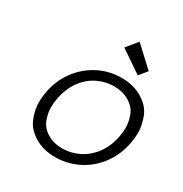

<svg xmlns="http://www.w3.org/2000/svg" viewBox="-180 -913 1008 1058"><g transform="rotate(30 324.0 -384.0)"><path d="M318 8Q241 8 185.5 -26.5Q130 -61 110 -112.5Q90 -164 90 -212Q90 -241 96 -273Q111 -358 158.5 -421.5Q206 -485 274 -519.5Q342 -554 419 -554Q496 -554 552.5 -519.5Q609 -485 628.5 -433.5Q648 -382 648 -335Q648 -306 642 -273Q627 -189 580 -125Q533 -61 464 -26.5Q395 8 318 8ZM328 -53Q382 -53 432.5 -77.5Q483 -102 520 -151.5Q557 -201 570 -273Q575 -302 575 -327Q575 -365 559.5 -404.5Q544 -444 502.5 -468.5Q461 -493 407 -493Q353 -493 302.5 -468.5Q252 -444 216 -394.5Q180 -345 167 -273Q162 -244 162 -218Q162 -181 177 -141.5Q192 -102 233 -77.5Q274 -53 328 -53ZM347 -706 404 -776 529 -660 488 -610Z"/></g></svg>

Font: Fz Poppins Light
Style: Italic
Weight: 300
Italic angle: -10°
Designer: Ninad Kale (Devanagari), Jonny Pinhorn (Latin)
Foundry: Indian Type Foundry
Version: Vit hóa bi Vntype.Com & FontZin.Com